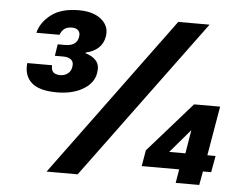

<svg xmlns="http://www.w3.org/2000/svg" viewBox="-51 -775 1054 837"><g transform="rotate(5 476.0 -356.5)"><path d="M196 -348Q118 -348 84.5 -379Q51 -410 57 -464H165Q165 -450 169 -441Q173 -432 182.5 -428Q192 -424 204 -424Q223 -424 237 -434.5Q251 -445 254 -464Q258 -485 246 -495.5Q234 -506 211 -506H174L182 -557H216Q239 -557 254 -567Q269 -577 272 -598Q275 -615 266 -625Q257 -635 237 -635Q217 -635 205 -626Q193 -617 186 -599H85Q96 -645 140 -679Q184 -713 261 -713Q326 -713 361 -683Q396 -653 388 -609Q383 -578 361.5 -558.5Q340 -539 307 -532L306 -529Q339 -519 354.5 -499.5Q370 -480 364 -447Q357 -403 311 -375.5Q265 -348 196 -348ZM182 0 697 -700H834L318 0ZM747 0 757 -60H593L605 -130L797 -348H911L874 -132H910L897 -60H861L850 0ZM707 -132H778L795 -235Z"/></g></svg>

Font: DM Sans 24pt ExtraBold
Style: Italic
Weight: 800
Italic angle: -10°
Designer: Colophon Foundry, Jonny Pinhorn
Foundry: Colophon Foundry
Version: Version 4.004;gftools[0.9.30]